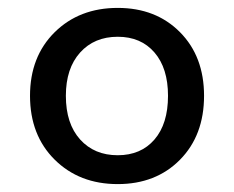

<svg xmlns="http://www.w3.org/2000/svg" viewBox="-20 -574 586 481"><path d="M274.9 -554.2Q370.6 -554.2 430.9 -493.4Q491.2 -432.6 491.2 -334Q491.2 -234.9 430.9 -173.8Q370.6 -112.8 274.9 -112.8Q178.7 -112.8 116.9 -174.1Q55.2 -235.4 55.2 -334Q55.2 -432.1 116.9 -493.2Q178.7 -554.2 274.9 -554.2ZM274.9 -481.9Q216.3 -481.9 180.7 -442.4Q145 -402.8 145 -334Q145 -264.2 180.7 -224.6Q216.3 -185.1 274.9 -185.1Q333 -185.1 366.9 -224.4Q400.9 -263.7 400.9 -334Q400.9 -403.3 366.9 -442.6Q333 -481.9 274.9 -481.9Z"/></svg>

Font: FiraGO
Style: Regular
Weight: 400
Designer: bBox Type
Foundry: bBox Type GmbH
Version: Version 1.001;PS 001.001;hotconv 1.0.88;makeotf.lib2.5.64775